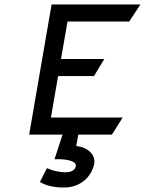

<svg xmlns="http://www.w3.org/2000/svg" viewBox="-20 -600 683 856"><path d="M281 -504H556L606 -580H210L110 0H259L223 110H229C264 108 322 115 318 140C315 160 296 168 272 168C243 168 211 160 193 151L189 150L158 211L161 213C186 228 223 236 265 236C328 236 380 201 398 139C413 89 367 57 327 52C324 52 323 51 320 51L329 0H479L527 -76H207L239 -261H399L445 -337H252Z"/></svg>

Font: Charger Monospace
Style: Regular
Weight: 400
Designer: Jasper
Foundry: Cannot Into Space Fonts
Version: Version 0.980